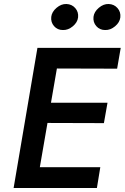

<svg xmlns="http://www.w3.org/2000/svg" viewBox="-20 -939 623 959"><path d="M119 0H464L481 -104H137ZM221 -597 565 -596 583 -700H239ZM175 -325 499 -324 517 -426H192ZM167 -700 48 0H161L282 -700ZM447 -855Q444 -828 461 -808.5Q478 -789 505 -789Q531 -788 554.5 -807.5Q578 -827 581 -852Q584 -879 567 -898.5Q550 -918 523 -919Q497 -920 473.5 -900Q450 -880 447 -855ZM236 -855Q233 -828 250 -808.5Q267 -789 294 -789Q320 -788 343.5 -807.5Q367 -827 370 -852Q373 -879 356 -898.5Q339 -918 312 -919Q286 -920 262.5 -900Q239 -880 236 -855Z"/></svg>

Font: Jost Medium
Style: Italic
Weight: 500
Italic angle: -5°
Version: Version 3.710